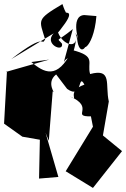

<svg xmlns="http://www.w3.org/2000/svg" viewBox="-51 -857 620 944"><path d="M279 -420C357 -364 331 -503 364 -441C266 -406 347 -352 291 -384C421 -328 294 -283 396 -285L406 -234L272 -15L406 67L549 -114L455 -191L484 -358C465 -440 503 -523 392 -493C375 -550 426 -580 304 -611C231 -459 163 -502 103 -552L191 -564L-23 -503H-17L-31 -249L59 -185L145 -170L141 21L236 13L173 -204L189 -165L208 -408C228 -389 171 -449 225 -491ZM321 -695C341 -607 249 -633 230 -711C275 -778 200 -727 214 -672C308 -784 324 -823 202 -774C301 -811 287 -742 256 -837C125 -759 142 -761 171 -663C148 -625 185 -707 4 -566L213 -693C163 -641 262 -596 254 -642C229 -674 222 -645 307 -714L263 -552C289 -594 307 -544 327 -687C330 -574 383 -607 380 -686C324 -585 409 -605 423 -778L363 -783C291 -779 339 -638 343 -644Z"/></svg>

Font: Asimov Silicon
Style: Regular
Weight: 400
Designer: Google
Version: Version 2.000980; 2014